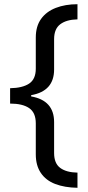

<svg xmlns="http://www.w3.org/2000/svg" viewBox="-20 -734 420 912"><path d="M348 158Q287 157 242.5 140Q198 123 174 87.5Q150 52 150 -1V-148Q150 -199 118.5 -220.5Q87 -242 28 -242V-315Q87 -316 118.5 -337Q150 -358 150 -408V-556Q150 -609 175 -644Q200 -679 245 -696.5Q290 -714 348 -714V-642Q296 -641 266.5 -619Q237 -597 237 -548V-404Q237 -301 128 -282V-276Q237 -257 237 -154V-7Q237 42 266 63.5Q295 85 348 86Z"/></svg>

Font: Noto Sans Balinese
Style: Regular
Weight: 400
Designer: Aditya Bayu, David Williams
Foundry: David Williams
Version: Version 2.003